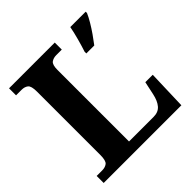

<svg xmlns="http://www.w3.org/2000/svg" viewBox="-185 -869 1024 1024"><g transform="rotate(-45 327.0 -357.0)"><path d="M28 0V-53H70Q92 -53 106.5 -64Q121 -75 121 -118V-596Q121 -639 106.5 -650Q92 -661 70 -661H28V-714H373V-661H331Q310 -661 295 -650.5Q280 -640 280 -600V-61H466Q501 -61 520.5 -83.5Q540 -106 549 -148L565 -223H621L614 0ZM451 -567Q461 -597 472.5 -639Q484 -681 490 -714H606V-704Q597 -683 581 -656Q565 -629 546.5 -602.5Q528 -576 511 -554H451Z"/></g></svg>

Font: Noto Serif Tibetan
Style: Bold
Weight: 700
Designer: Monotype Design Team
Foundry: Monotype Imaging Inc.
Version: Version 2.103; ttfautohint (v1.8.4.7-5d5b)